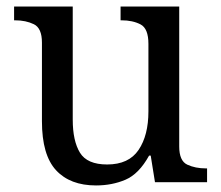

<svg xmlns="http://www.w3.org/2000/svg" viewBox="-20 -556 675 586"><path d="M273 10Q194 10 151 -36.5Q108 -83 108 -186V-426Q108 -470 83.5 -482Q59 -494 26 -494H23V-536H202V-191Q202 -126 224 -90Q246 -54 307 -54Q373 -54 403 -98.5Q433 -143 433 -216V-422Q433 -469 409 -481.5Q385 -494 351 -494H348V-536H527V-109Q527 -65 551.5 -53.5Q576 -42 609 -42H612V0H453L440 -81H435Q404 -25 363 -7.5Q322 10 273 10Z"/></svg>

Font: Noto Serif Khojki
Style: Regular
Weight: 400
Designer: Juan Bruce
Version: Version 2.002